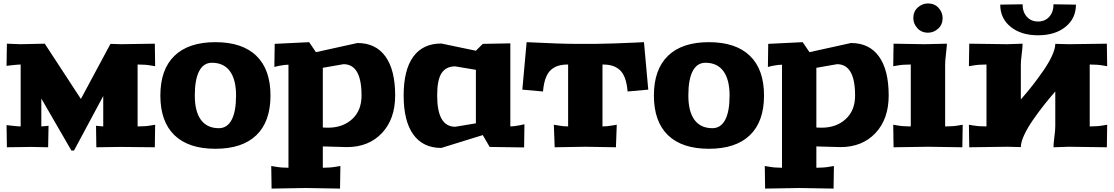

<svg xmlns="http://www.w3.org/2000/svg" viewBox="-20 -855 6474 1116"><path d="M879.9 -601.1 881.8 -470.2 857.9 -474.1Q826.7 -480 779.8 -480V-120.1Q826.7 -120.1 857.9 -126L881.8 -129.9L879.9 1L680.2 -1L540 1L538.1 -124L556.2 -122.1Q575.7 -120.1 580.1 -120.1V-296.9L410.2 20H395L220.2 -282.2V-120.1Q224.6 -120.1 244.1 -122.1L262.2 -124L259.8 1L160.2 -1L20 1L18.1 -127.9L42 -125Q85 -120.1 100.1 -120.1V-480Q85 -480 42 -475.1L18.1 -472.2L20 -601.1L100.1 -598.1L240.2 -601.1L450.2 -279.8L622.1 -600.1L680.2 -598.1Z M1470.2 -530.5Q1552.2 -451.2 1552.2 -299.8Q1552.2 -148.4 1470.2 -69.3Q1388.2 9.8 1231.9 9.8Q1075.7 9.8 993.9 -69.3Q912.1 -148.4 912.1 -299.8Q912.1 -451.2 993.9 -530.5Q1075.7 -609.9 1231.9 -609.9Q1388.2 -609.9 1470.2 -530.5ZM1211.9 -490.2Q1163.1 -490.2 1137.7 -441.7Q1112.3 -393.1 1112.3 -299.8Q1112.3 -207 1147.9 -158.4Q1183.6 -109.9 1252 -109.9Q1300.8 -109.9 1326.4 -158.4Q1352.1 -207 1352.1 -299.8Q1352.1 -392.6 1316.2 -441.4Q1280.3 -490.2 1211.9 -490.2Z M1776.9 -609.9 1816.4 -551.8 2057.6 -605Q2164.1 -605 2220.5 -526.6Q2276.9 -448.2 2276.9 -299.8Q2276.9 -163.1 2200 -81.5Q2123 0 1996.6 0L1856.4 -3.9V120.1Q1900.9 120.1 1934.6 113.8L1958.5 109.9L1956.5 241.2L1756.8 237.8L1558.6 241.2L1556.6 109.9L1580.6 113.8Q1614.3 120.1 1656.7 120.1V-479Q1636.7 -479 1600.6 -472.2L1574.7 -465.8L1576.7 -600.1ZM1856.4 -460.9V-113.8L1886.7 -112.8Q1972.2 -112.8 2026.9 -162.6Q2081.5 -212.4 2081.5 -299.8Q2081.5 -481.9 1976.6 -481.9Z M2946.3 -603V-120.1Q2965.8 -120.1 3002 -127L3028.3 -132.8L3026.4 2L2826.2 -1L2786.1 -69.8L2544.9 4.9Q2438.5 4.9 2382.3 -73.2Q2326.2 -151.4 2326.2 -299.8Q2326.2 -448.7 2382.1 -525.4Q2438 -602.1 2544.9 -602.1L2746.1 -560.1L2786.1 -600.1ZM2746.1 -449.2 2626 -469.2Q2572.8 -469.2 2546.9 -430.4Q2521 -391.6 2521 -299.8Q2521 -118.2 2626 -118.2L2746.1 -138.2Z M3723.1 -609.9 3748 -334 3627.9 -323.2Q3624 -369.6 3612.3 -401.1Q3600.6 -432.6 3581.1 -449.5Q3561.5 -466.3 3538.1 -473.1Q3514.6 -480 3481.9 -480V-120.1Q3509.8 -120.1 3541 -126L3564.9 -129.9L3560.1 1L3381.8 -2L3204.1 1L3199.2 -129.9L3223.1 -126Q3254.4 -120.1 3282.2 -120.1V-480Q3249.5 -480 3226.1 -473.1Q3202.6 -466.3 3183.1 -449.5Q3163.6 -432.6 3151.9 -401.1Q3140.1 -369.6 3136.2 -323.2L3016.1 -334L3041 -609.9Q3241.2 -600.1 3321.3 -600.1H3442.9Q3478.5 -600.1 3548.6 -602.5Q3618.7 -605 3670.9 -607.4Z M4338.9 -530.5Q4420.9 -451.2 4420.9 -299.8Q4420.9 -148.4 4338.9 -69.3Q4256.8 9.8 4100.6 9.8Q3944.3 9.8 3862.5 -69.3Q3780.8 -148.4 3780.8 -299.8Q3780.8 -451.2 3862.5 -530.5Q3944.3 -609.9 4100.6 -609.9Q4256.8 -609.9 4338.9 -530.5ZM4080.6 -490.2Q4031.7 -490.2 4006.3 -441.7Q3981 -393.1 3981 -299.8Q3981 -207 4016.6 -158.4Q4052.2 -109.9 4120.6 -109.9Q4169.4 -109.9 4195.1 -158.4Q4220.7 -207 4220.7 -299.8Q4220.7 -392.6 4184.8 -441.4Q4148.9 -490.2 4080.6 -490.2Z M4645.5 -609.9 4685.1 -551.8 4926.3 -605Q5032.7 -605 5089.1 -526.6Q5145.5 -448.2 5145.5 -299.8Q5145.5 -163.1 5068.6 -81.5Q4991.7 0 4865.2 0L4725.1 -3.9V120.1Q4769.5 120.1 4803.2 113.8L4827.1 109.9L4825.2 241.2L4625.5 237.8L4427.2 241.2L4425.3 109.9L4449.2 113.8Q4482.9 120.1 4525.4 120.1V-479Q4505.4 -479 4469.2 -472.2L4443.4 -465.8L4445.3 -600.1ZM4725.1 -460.9V-113.8L4755.4 -112.8Q4840.8 -112.8 4895.5 -162.6Q4950.2 -212.4 4950.2 -299.8Q4950.2 -481.9 4845.2 -481.9Z M5288.6 -750Q5288.6 -788.1 5314.7 -811.5Q5340.8 -835 5374 -835Q5412.1 -835 5435.5 -809.1Q5459 -783.2 5459 -750Q5459 -711.9 5433.1 -688.5Q5407.2 -665 5374 -665Q5335.9 -665 5312.3 -691.2Q5288.6 -717.3 5288.6 -750ZM5483.9 -601.1Q5483.9 -589.4 5478.8 -545.4Q5473.6 -501.5 5473.6 -480V-120.1Q5520.5 -120.1 5551.8 -126L5575.7 -129.9L5573.7 1L5374 -2L5173.8 1L5171.9 -129.9L5195.8 -126Q5227.1 -120.1 5273.9 -120.1V-480Q5227.1 -480 5195.8 -474.1L5171.9 -470.2L5173.8 -601.1L5354 -598.1Z M6413.6 -601.1 6415.5 -470.2 6391.6 -474.1Q6360.4 -480 6314 -480V-120.1Q6360.4 -120.1 6391.6 -126L6415.5 -129.9L6413.6 1L6193.8 -2L6103.5 1Q6103.5 -19.5 6108.6 -59.8Q6113.8 -100.1 6113.8 -120.1V-323.2Q6078.6 -283.2 6047.9 -244.1Q6017.1 -205.1 5984.6 -158.4Q5952.1 -111.8 5932.9 -70.1Q5913.6 -28.3 5913.6 0L5834 -2L5613.8 1L5611.8 -129.9L5635.7 -126Q5667 -120.1 5713.9 -120.1V-480Q5667 -480 5635.7 -474.1L5611.8 -470.2L5613.8 -601.1L5834 -598.1L5923.8 -601.1Q5923.8 -580.6 5918.7 -540.3Q5913.6 -500 5913.6 -480V-276.9Q5948.7 -316.9 5979.5 -356Q6010.3 -395 6042.7 -441.7Q6075.2 -488.3 6094.5 -530Q6113.8 -571.8 6113.8 -600.1L6193.8 -598.1ZM5793.9 -828.1 5923.8 -830.1Q5923.8 -785.2 5948.5 -757.6Q5973.1 -730 6013.7 -730Q6054.2 -730 6078.9 -757.6Q6103.5 -785.2 6103.5 -830.1L6233.9 -828.1Q6233.9 -748 6173.3 -699Q6112.8 -649.9 6013.7 -649.9Q5915 -649.9 5854.5 -699Q5793.9 -748 5793.9 -828.1Z"/></svg>

Font: Zantroke
Style: Regular
Weight: 500
Foundry: gluk
Version: Version 0.36